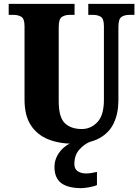

<svg xmlns="http://www.w3.org/2000/svg" viewBox="-20 -734 716 994"><path d="M360 10Q286 10 229 -13Q172 -36 139.5 -86Q107 -136 107 -218V-598Q107 -637 90.5 -647Q74 -657 51 -657H25V-714H366V-657H340Q317 -657 300.5 -646.5Q284 -636 284 -594V-210Q284 -127 315.5 -96.5Q347 -66 404 -66Q450 -66 484 -101.5Q518 -137 518 -217V-598Q518 -637 502 -647Q486 -657 463 -657H437V-714H676V-657H649Q625 -657 609 -646.5Q593 -636 593 -594V-215Q593 -148 569.5 -97.5Q546 -47 494.5 -18.5Q443 10 360 10ZM402 240Q331 240 296.5 213.5Q262 187 262 130Q262 99 276.5 72Q291 45 315 26Q339 7 366 0H447Q419 10 392 39Q365 68 365 115Q365 141 382.5 152.5Q400 164 426 164Q448 164 482 156V224Q468 231 441.5 235.5Q415 240 402 240Z"/></svg>

Font: Noto Serif Condensed Black
Style: Regular
Weight: 900
Width: 3
Designer: Monotype Design Team
Foundry: Monotype Imaging Inc.
Version: Version 2.015; ttfautohint (v1.8.4.7-5d5b)